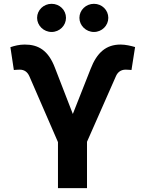

<svg xmlns="http://www.w3.org/2000/svg" viewBox="-20 -966 747 986"><path d="M277.7 0H426.8V-237.9L575.3 -574.6C583.8 -594.5 600.1 -608.3 625 -608.3C634.2 -608.3 651.6 -606.9 655.2 -606.5L673.7 -724.4C651.6 -730.8 624.3 -737.2 599.1 -737.2C525.2 -737.2 477.6 -696.4 445 -611.2L354 -380.7L262.8 -616.1C228 -709.2 175.4 -737.2 107.2 -737.2C78.5 -737.2 54.7 -730.8 33.4 -723.7L51.1 -606.5C53.6 -606.9 71.7 -608.3 81.3 -608.3C105.1 -608.3 121.1 -596.2 130.7 -574.6L277.7 -236.2ZM245 -801.8C286.2 -801.8 318.9 -834.9 318.9 -874.3C318.9 -914.4 286.2 -946.4 245 -946.4C204.2 -946.4 170.5 -914.4 170.5 -874.3C170.5 -834.9 204.2 -801.8 245 -801.8ZM462.4 -801.8C503.6 -801.8 536.2 -834.9 536.2 -874.3C536.2 -914.4 503.6 -946.4 462.4 -946.4C421.5 -946.4 387.8 -914.4 387.8 -874.3C387.8 -834.9 421.5 -801.8 462.4 -801.8Z"/></svg>

Font: Karasuma Gothic
Style: Bold
Weight: 700
Designer: Rasmus Andersson / Ryoko Nishizuka
Foundry: Genbu
Version: Version 1.00